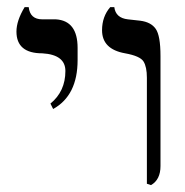

<svg xmlns="http://www.w3.org/2000/svg" viewBox="-20 -540 532 552"><path d="M414.1 -7.8 402.3 -11.7V-316.4Q402.3 -347.7 392.6 -363.3Q382.8 -378.9 339.8 -386.7Q273.4 -398.4 273.4 -453.1Q273.4 -492.2 296.9 -519.5H308.6Q312.5 -488.3 347.7 -484.4L382.8 -480.5Q414.1 -476.6 427.7 -457Q441.4 -437.5 441.4 -378.9V-62.5Q441.4 -23.4 414.1 -7.8ZM132.8 -226.6 125 -242.2Q168 -277.3 168 -335.9Q168 -382.8 101.6 -386.7Q27.3 -386.7 27.3 -449.2Q27.3 -480.5 50.8 -519.5H62.5Q66.4 -484.4 101.6 -484.4H140.6Q203.1 -480.5 203.1 -402.3V-367.2Q203.1 -265.6 132.8 -226.6Z"/></svg>

Font: 和音 by 宁静之雨，公众号njzyshare
Style: Regular
Weight: 400
Designer: Steve Matteson
Foundry: Ascender Corporation
Version: Version 6.00;June 8, 2018;FontCreator 11.0.0.2388 32-bit